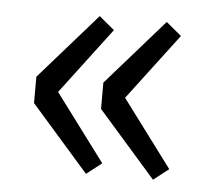

<svg xmlns="http://www.w3.org/2000/svg" viewBox="-37 -478 503 451"><g transform="rotate(5 214.5 -252.0)"><path d="M181 -66 45 -221V-283L181 -438L217 -408L99 -252L217 -94ZM339 -66 203 -221V-283L339 -438L375 -408L257 -252L375 -94Z"/></g></svg>

Font: Source Sans 3
Style: Regular
Weight: 400
Designer: Paul D. Hunt
Foundry: Adobe
Version: Version 3.046;hotconv 1.0.118;makeotfexe 2.5.65603